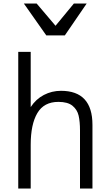

<svg xmlns="http://www.w3.org/2000/svg" viewBox="-20 -1090 640 1110"><path d="M85.5 -790H157.5V-471Q187.5 -517 233.5 -541Q279.5 -565 332.5 -565Q514.5 -565 514.5 -368V0H442.5V-336Q442.5 -387 434.5 -421.5Q426.5 -456 399.2 -478.5Q372 -501 317.5 -501Q234 -501 195.8 -436Q157.5 -371 157.5 -253V0H85.5ZM118 -1069.5H192L301 -941L407 -1069.5H481L355 -885.5H247.5Z"/></svg>

Font: JuliaMono Light
Style: Regular
Weight: 300
Monospace: yes
Designer: cormullion
Foundry: corm
Version: Version 0.054; ttfautohint (v1.8.4)